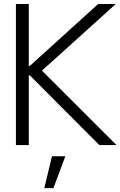

<svg xmlns="http://www.w3.org/2000/svg" viewBox="-20 -748 621 990"><path d="M62 0H128.4V-358.9L133.8 -359.4L492.2 0H580.6L196.3 -383.8L577.1 -727.5H486.3L133.8 -408.2H128.4V-727.5H62ZM208.5 222.2H255.4L316.9 57.6H248Z"/></svg>

Font: Guggenheim Sans Display Light
Style: Regular
Weight: 300
Designer: Modified by Tom Baber under direction of Pentagram Design 2023
Foundry: rsms
Version: Version 1.001;Glyphs 3.1.2 (3151)